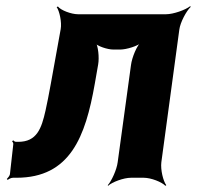

<svg xmlns="http://www.w3.org/2000/svg" viewBox="-20 -574 636 620"><path d="M516 -528H232C210 -528 176 -541 167 -553L163 -551C172 -539 180 -502 176 -480L144 -303C138 -269 132 -240 127 -217C114 -159 99 -116 39 -116H32C28 -116 24 -119 23 -121L19 -118C21 -116 23 -112 23 -109L12 -11C11 -6 5 1 2 4L5 7C8 4 16 0 22 0H33C207 0 256 -133 286 -303L297 -366C301 -388 297 -427 288 -439L285 -436C294 -425 327 -414 346 -414H368C388 -414 425 -425 439 -438L437 -440C422 -428 406 -388 403 -364L360 -50C357 -26 340 11 328 24L329 26C342 14 379 0 403 0H444C468 0 503 14 514 26L517 24C507 11 498 -26 501 -50L559 -478C562 -502 582 -539 596 -552L594 -554C579 -542 540 -528 516 -528Z"/></svg>

Font: Asimov
Style: EdgeNarIt
Weight: 500
Designer: Google
Version: Version 2.000980: 2014